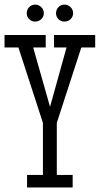

<svg xmlns="http://www.w3.org/2000/svg" viewBox="-20 -825 439 845"><path d="M0 -670.9H181.2V-616.2H126L200.2 -355L272.9 -616.2H217.8V-670.9H398.9V-616.2H337.9L230 -284.2V-55.2H299.8V0H99.1V-55.2H168.9V-284.2L61 -616.2H0ZM97.7 -767.1Q97.7 -782.7 108.4 -793.7Q119.1 -804.7 134.8 -804.7Q150.4 -804.7 161.6 -793.7Q172.9 -782.7 172.9 -767.1Q172.9 -751.5 161.6 -740.7Q150.4 -730 134.8 -730Q119.1 -730 108.4 -740.7Q97.7 -751.5 97.7 -767.1ZM226.6 -767.1Q226.6 -782.7 237.3 -793.7Q248 -804.7 263.7 -804.7Q279.3 -804.7 290.5 -793.7Q301.8 -782.7 301.8 -767.1Q301.8 -751.5 290.5 -740.7Q279.3 -730 263.7 -730Q248 -730 237.3 -740.7Q226.6 -751.5 226.6 -767.1Z"/></svg>

Font: Stint Ultra Condensed
Style: Regular
Weight: 400
Width: 1
Designer: Astigmatic (AOETI)
Foundry: Astigmatic (AOETI)
Version: Version 1.000